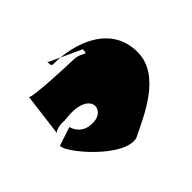

<svg xmlns="http://www.w3.org/2000/svg" viewBox="-115 -708 756 756"><g transform="rotate(-45 263.0 -330.5)"><path d="M24 -292C16 -261 170 -78 258 -101C346 -144 501 -209 501 -337C501 -486 352 -538 232 -538C214 -538 226 -574 226 -557L356 -497C356 -458 348 -494 299 -494C286 -494 74 -502 74 -514C74 -530 50 -322 50 -336C58 -344 78 -352 108 -349C268 -372 256 -258 174 -264C131 -264 109 -292 102 -318Z"/></g></svg>

Font: Recovery
Style: Regular
Weight: 400
Version: Version 0.27